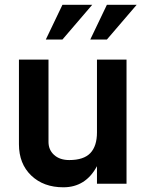

<svg xmlns="http://www.w3.org/2000/svg" viewBox="-20 -777 653 812"><path d="M515.1 -524.9V0H390.1V-74.2Q342.3 15.1 248 15.1Q164.1 15.1 112.1 -34.7Q60.1 -84.5 60.1 -167V-524.9H185.1V-176.8Q185.1 -143.1 209 -121.6Q232.9 -100.1 272.9 -100.1Q334 -100.1 362.1 -129.6Q390.1 -159.2 390.1 -216.8V-524.9ZM370.1 -756.8 244.1 -609.9H173.8L244.1 -756.8ZM558.1 -756.8 432.1 -609.9H361.8L432.1 -756.8Z"/></svg>

Font: Miedinger*
Style: Bold
Weight: 700
Version: Version 001.000